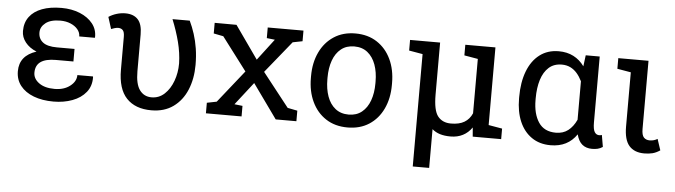

<svg xmlns="http://www.w3.org/2000/svg" viewBox="-47 -725 3926 1116"><g transform="rotate(5 1916.5 -167.5)"><path d="M272.5 9.3Q206.5 9.3 156.7 -9.8Q106.9 -28.8 79.1 -64.2Q51.3 -99.6 51.3 -148.9Q51.3 -239.7 149.4 -271.5Q107.4 -288.6 84 -318.4Q60.5 -348.1 60.5 -383.8Q60.5 -433.1 86.2 -467.3Q111.8 -501.5 159.2 -519.3Q206.5 -537.1 272.5 -537.1Q332 -537.1 379.9 -517.6Q427.7 -498 455.1 -463.6Q482.4 -429.2 481 -383.8L480 -380.9H389.2Q389.2 -403.8 373.5 -422.4Q357.9 -440.9 331.5 -451.9Q305.2 -462.9 272.5 -462.9Q215.8 -462.9 186.3 -439.7Q156.7 -416.5 156.7 -383.8Q156.7 -347.7 183.1 -326.9Q209.5 -306.2 265.6 -306.2H368.2V-232.9H265.6Q207 -232.9 177.5 -212.2Q147.9 -191.4 147.9 -148.9Q147.9 -113.3 181.4 -88.9Q214.8 -64.5 272.5 -64.5Q327.1 -64.5 362.5 -91.8Q397.9 -119.1 397.9 -156.2H488.8L489.7 -153.3Q491.2 -100.6 461.9 -64.2Q432.6 -27.8 382.6 -9.3Q332.5 9.3 272.5 9.3Z M843.3 10.3Q749.5 10.3 698.5 -43.7Q647.5 -97.7 647.5 -209.5V-400.9Q647.5 -429.2 637.7 -439.7Q627.9 -450.2 610.8 -450.2Q601.1 -450.2 588.6 -446.5Q576.2 -442.9 569.8 -439.9L547.9 -508.8Q568.4 -522.5 594 -530.3Q619.6 -538.1 645 -538.1Q692.9 -538.1 718.3 -510.7Q743.7 -483.4 743.7 -423.3V-208.5Q743.7 -133.8 769 -99.4Q794.4 -64.9 838.4 -64.9Q881.8 -64.9 913.8 -94.7Q945.8 -124.5 963.4 -172.4Q981 -220.2 981 -274.9Q979.5 -336.4 963.4 -399.2Q947.3 -461.9 920.4 -528.3H1021Q1037.6 -493.7 1050.3 -454.3Q1063 -415 1070.1 -370.1Q1077.1 -325.2 1077.1 -274.9Q1077.1 -194.3 1050.3 -129.6Q1023.4 -64.9 971.2 -27.3Q918.9 10.3 843.3 10.3Z M1161.6 0V-61.5L1218.3 -72.8L1369.1 -262.2L1223.1 -455.1L1166.5 -466.3V-528.3L1293.9 -527.8L1428.7 -336.4L1523.4 -460.9L1476.1 -466.3V-528.3H1684.6V-466.3L1627.9 -455.1L1477.5 -269.5L1632.3 -72.8L1689.5 -61.5V0H1568.8L1425.8 -199.7L1322.3 -66.9L1369.6 -61.5V0Z M1988.3 10.3Q1915 10.3 1862.1 -24.2Q1809.1 -58.6 1780.3 -119.4Q1751.5 -180.2 1751.5 -258.3V-269Q1751.5 -347.2 1780.3 -408Q1809.1 -468.8 1862.1 -503.4Q1915 -538.1 1987.3 -538.1Q2060.5 -538.1 2113.5 -503.4Q2166.5 -468.8 2195.3 -408.2Q2224.1 -347.7 2224.1 -269V-258.3Q2224.1 -179.7 2195.3 -118.9Q2166.5 -58.1 2113.8 -23.9Q2061 10.3 1988.3 10.3ZM1988.3 -64.9Q2034.2 -64.9 2065.2 -90.1Q2096.2 -115.2 2112.1 -158.9Q2127.9 -202.6 2127.9 -258.3V-269Q2127.9 -324.7 2112.1 -368.4Q2096.2 -412.1 2064.9 -437.3Q2033.7 -462.4 1987.3 -462.4Q1941.4 -462.4 1910.2 -437.3Q1878.9 -412.1 1863.3 -368.4Q1847.7 -324.7 1847.7 -269V-258.3Q1847.7 -202.6 1863.3 -158.9Q1878.9 -115.2 1910.4 -90.1Q1941.9 -64.9 1988.3 -64.9Z M2386.2 203.1V-452.6L2306.6 -466.3V-528.3H2386.2H2481.9V-224.6Q2481.9 -132.3 2508.8 -98.6Q2535.6 -64.9 2585.4 -64.9Q2633.8 -64.9 2663.6 -82.8Q2693.4 -100.6 2708.5 -135.3V-452.6L2628.9 -466.3V-528.3H2804.7V-75.2L2884.3 -61.5V0H2718.3L2713.9 -53.2Q2692.4 -22 2661.1 -5.9Q2629.9 10.3 2589.4 10.3Q2554.2 10.3 2527.8 2.2Q2501.5 -5.9 2481.9 -22.9V203.1Z M3172.9 10.3Q3108.4 10.3 3062.3 -21.7Q3016.1 -53.7 2991.7 -110.8Q2967.3 -168 2967.3 -244.1V-254.4Q2967.3 -339.4 2991.7 -403.3Q3016.1 -467.3 3062.5 -502.7Q3108.9 -538.1 3173.8 -538.1Q3222.7 -538.1 3260 -518.8Q3297.4 -499.5 3323.2 -463.4L3331.5 -528.3H3413.1V-144.5Q3413.1 -103.5 3422.9 -87.9Q3432.6 -72.3 3450.2 -72.3Q3454.1 -72.3 3458.3 -73Q3462.4 -73.7 3465.3 -75.2L3477.1 -6.3Q3462.4 3.4 3447.8 6.8Q3433.1 10.3 3415 10.3Q3380.4 10.3 3357.9 -8.1Q3335.4 -26.4 3325.2 -66.4Q3299.3 -28.3 3261.5 -9Q3223.6 10.3 3172.9 10.3ZM3197.3 -64.9Q3239.7 -64.9 3268.8 -87.4Q3297.9 -109.9 3316.9 -150.9V-375.5Q3303.7 -402.3 3286.6 -421.9Q3269.5 -441.4 3247.6 -451.9Q3225.6 -462.4 3198.2 -462.4Q3152.3 -462.4 3122.6 -435.8Q3092.8 -409.2 3078.1 -362.3Q3063.5 -315.4 3063.5 -254.4V-244.1Q3063.5 -163.6 3096.2 -114.3Q3128.9 -64.9 3197.3 -64.9Z M3719.7 10.3Q3661.6 10.3 3631.3 -24.4Q3601.1 -59.1 3601.1 -136.2V-452.6L3521.5 -466.3V-528.3H3697.8V-130.9Q3697.8 -94.7 3710.4 -81.3Q3723.1 -67.9 3745.1 -67.9Q3757.3 -67.9 3769 -71.3Q3780.8 -74.7 3790 -80.6L3811.5 -15.6Q3789.1 -0.5 3767.6 4.9Q3746.1 10.3 3719.7 10.3Z"/></g></svg>

Font: Roboto Slab LO
Style: Regular
Weight: 400
Designer: Google
Version: Version 2.000